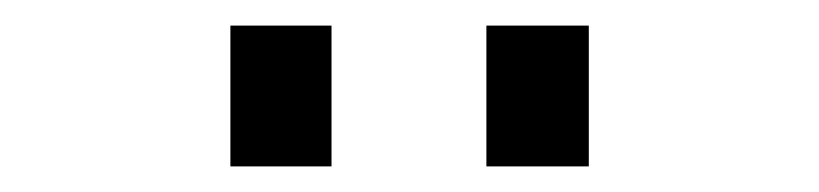

<svg xmlns="http://www.w3.org/2000/svg" viewBox="-20 -720 640 150"><path d="M360 -590V-700H440V-590ZM160 -590V-700H239V-590Z"/></svg>

Font: SUSE
Style: Regular
Weight: 400
Designer: Rene Bieder
Foundry: SUSE
Version: Version 1.000